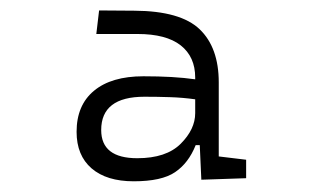

<svg xmlns="http://www.w3.org/2000/svg" viewBox="-20 -723 626 366"><path d="M363.8 -380.4 360.8 -446.3H353Q339.4 -412.1 313.7 -394.8Q288.1 -377.4 234.9 -377.4Q183.1 -377.4 154.5 -402.1Q126 -426.8 126 -471.7Q126 -522.5 159.2 -550Q192.4 -577.6 253.4 -577.6Q281.7 -577.6 306.9 -576.2Q332 -574.7 352.1 -571.8V-575.2Q352.1 -614.7 324.5 -636.5Q296.9 -658.2 242.2 -658.2H163.6L168.9 -703.1L236.3 -702.6Q324.2 -702.1 360.6 -667.2Q397 -632.3 397 -565.9V-424.8L449.2 -418.5V-383.3ZM352.1 -526.4V-533.7Q327.6 -537.1 303.7 -537.8Q279.8 -538.6 255.4 -538.6Q172.9 -538.6 172.9 -475.1Q172.9 -421.4 241.7 -421.4Q296.9 -421.4 324.5 -449Q352.1 -476.6 352.1 -507.3Z"/></svg>

Font: Cascadia Code ExtraLight
Style: Regular
Weight: 200
Monospace: yes
Designer: Aaron Bell
Foundry: Saja Typeworks
Version: Version 2407.024; ttfautohint (v1.8.4)